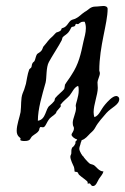

<svg xmlns="http://www.w3.org/2000/svg" viewBox="-20 -453 420 644"><path d="M327 122C312 122 303 106 295 101C290 98 283 98 280 95C276 92 260 75 260 72C258 73 246 55 246 46C246 39 250 33 251 25C251 26 253 21 254 17C266 14 275 2 282 -5C293 -15 295 -17 300 -26C309 -43 326 -61 337 -74C354 -93 380 -101 380 -121C380 -124 379 -126 377 -128C375 -130 372 -131 370 -131C357 -131 340 -111 333 -103C316 -83 314 -67 297 -60C295 -64 294 -70 294 -77C294 -102 308 -136 308 -158C308 -163 307 -170 307 -177C307 -184 315 -199 315 -207C315 -212 313 -214 313 -216C313 -299 341 -374 341 -423C341 -431 333 -433 327 -433C319 -433 310 -431 301 -431C282 -431 278 -420 264 -413C252 -405 245 -396 234 -391C229 -388 222 -388 217 -384C211 -379 208 -372 202 -366C196 -360 192 -360 187 -358C187 -358 185 -352 184 -351C178 -346 174 -346 169 -344C165 -341 158 -332 154 -329C143 -320 139 -312 125 -296C123 -292 122 -286 118 -282C114 -277 106 -274 104 -271C100 -265 99 -255 96 -249C96 -247 90 -244 89 -241C86 -236 87 -231 85 -227C84 -225 79 -222 78 -220C72 -205 69 -180 67 -172C63 -157 59 -146 56 -140C49 -122 52 -99 49 -77C46 -60 36 -35 36 -14C36 5 49 9 49 11C49 13 48 15 48 16C48 19 56 20 62 20C85 20 80 10 89 3C99 -5 106 -7 111 -16C112 -19 112 -27 117 -27C119 -27 122 -26 124 -26C133 -26 135 -42 147 -56C155 -64 168 -70 169 -77C169 -80 184 -94 184 -97C184 -99 183 -101 183 -102C183 -103 184 -103 184 -103C192 -114 204 -122 213 -132C223 -144 228 -160 242 -165C244 -160 244 -155 244 -149C244 -129 234 -106 234 -98C234 -96 235 -93 235 -91C235 -74 224 -56 224 -41C224 -27 228 -30 228 -23C228 -11 220 -7 220 -1C220 4 229 12 239 15C237 18 235 21 233 22C233 22 233 23 233 23C233 24 233 26 233 27V28C229 38 222 42 222 42C218 50 220 55 219 63C218 67 216 68 216 73C216 82 225 101 228 107C230 114 230 122 230 122C232 124 236 123 239 124C242 126 243 131 245 133C253 141 274 154 274 158C274 159 274 161 274 162C274 163 274 163 275 163C277 163 278 162 279 162C285 162 284 171 292 171C302 171 306 157 312 147C318 138 325 131 327 122ZM264 -380C267 -373 268 -366 268 -358C268 -343 263 -327 260 -314C251 -271 244 -238 220 -202C213 -190 205 -181 198 -169C197 -166 197 -157 195 -154C190 -147 173 -134 166 -125C163 -122 164 -117 162 -114C158 -109 152 -103 147 -99C132 -89 135 -52 107 -48C107 -88 121 -133 133 -176C137 -192 134 -227 144 -245C154 -264 178 -300 187 -318C188 -320 189 -327 191 -329C195 -333 204 -338 209 -344C215 -351 217 -358 220 -362C223 -364 229 -363 231 -366C234 -368 232 -373 236 -373C238 -373 240 -372 241 -372C245 -372 249 -380 258 -380C260 -380 262 -380 264 -380Z"/></svg>

Font: Jim Nightshade
Style: Regular
Weight: 400
Designer: Astigmatic (AOETI)
Foundry: Astigmatic (AOETI)
Version: Version 1.000